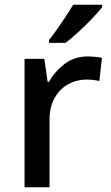

<svg xmlns="http://www.w3.org/2000/svg" viewBox="-20 -786 464 806"><path d="M348 -549Q362 -549 378.5 -547.5Q395 -546 408 -543L397 -446Q371 -452 343 -452Q302 -452 266.5 -432.5Q231 -413 209.5 -375Q188 -337 188 -284V0H83V-539H166L180 -442H185Q210 -486 251 -517.5Q292 -549 348 -549ZM409 -756Q395 -738 367.5 -709Q340 -680 309.5 -652Q279 -624 255 -606H186V-618Q201 -637 219.5 -663Q238 -689 256 -716.5Q274 -744 287 -766H409Z"/></svg>

Font: Noto Sans Tai Tham Medium
Style: Regular
Weight: 500
Designer: Monotype Design Team 2013. Revised by David WIlliams 2020
Foundry: Monotype Imaging Inc.
Version: Version 2.002; ttfautohint (v1.8.4.7-5d5b)